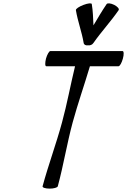

<svg xmlns="http://www.w3.org/2000/svg" viewBox="-20 -1102 752 1136"><path d="M533 -848C579 -914 636 -975 682 -1042C687 -1050 675 -1063 656 -1073C636 -1083 616 -1085 611 -1078C583 -1037 558 -994 533 -952C531 -994 530 -1037 523 -1078C522 -1085 500 -1083 474 -1073C448 -1063 428 -1050 429 -1042C440 -975 464 -914 475 -848C477 -837 487 -832 501 -834C513 -832 526 -837 533 -848ZM254 -710H424C397 -599 377 -488 347 -378C313 -252 266 -126 232 0C230 8 249 14 274 14C298 14 320 8 322 0C356 -126 376 -252 410 -378C440 -488 479 -599 512 -710H681C689 -710 700 -730 707 -755C714 -780 713 -800 705 -800H278C271 -800 259 -780 252 -755C246 -730 246 -710 254 -710Z"/></svg>

Font: Nupuram Condensed Oblique
Style: Regular
Weight: 400
Width: 3
Designer: Santhosh Thottingal (santhosh.thottingal@gmail.com)
Foundry: SMC
Version: Version 1.000